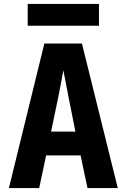

<svg xmlns="http://www.w3.org/2000/svg" viewBox="-20 -950 640 970"><path d="M25 0 204 -730H394L575 0H422L387 -165H213L178 0ZM238 -285H361L326 -461Q319 -499 311.5 -536.5Q304 -574 300 -595Q296 -574 289.5 -537Q283 -500 275 -462ZM120 -820V-930H480V-820Z"/></svg>

Font: NKDuy Mono ExtraBold
Style: Regular
Weight: 800
Monospace: yes
Designer: NKDuy
Foundry: NKDuy
Version: Version 2.251; ttfautohint (v1.8.4.7-5d5b)